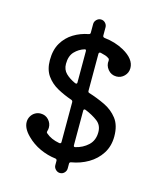

<svg xmlns="http://www.w3.org/2000/svg" viewBox="-121 -851 818 988"><g transform="rotate(15 288.5 -357.0)"><path d="M515 -202Q515 -150 490 -111Q465 -72 424 -48Q383 -24 334 -16Q326 -14 326 -7V19Q326 32 316.5 42Q307 52 293 52Q280 52 270 42Q260 32 260 19V-4Q260 -12 252 -14Q209 -19 168.5 -37.5Q128 -56 97 -87Q60 -123 60 -158Q60 -174 68 -188Q76 -202 89.5 -210Q103 -218 119 -218Q145 -218 161.5 -200Q178 -182 178 -159Q178 -149 175 -140Q174 -138 174 -135Q174 -131 178 -128Q205 -104 250 -96H252Q260 -96 260 -104V-316Q260 -324 253 -327Q212 -341 175.5 -361Q139 -381 116 -413.5Q93 -446 93 -496Q93 -551 115 -588Q137 -625 173 -647Q209 -669 252 -677Q260 -679 260 -686V-733Q260 -746 270 -756Q280 -766 293 -766Q307 -766 316.5 -756Q326 -746 326 -733V-689Q326 -681 335 -679Q393 -673 440 -647Q504 -611 504 -563Q504 -538 486.5 -520.5Q469 -503 445 -503Q417 -503 399.5 -524.5Q382 -546 386 -572Q386 -581 381 -583Q374 -589 362 -593Q350 -597 336 -600H334Q326 -600 326 -591V-395Q326 -387 332 -385Q377 -371 419 -351Q461 -331 488 -296Q515 -261 515 -202ZM178 -499Q178 -468 198 -448.5Q218 -429 249 -415Q251 -414 254 -414Q260 -414 260 -421V-588Q260 -598 252 -596Q222 -587 200 -564Q178 -541 178 -499ZM430 -202Q430 -239 403 -259.5Q376 -280 337 -296Q336 -296 335 -296.5Q334 -297 333 -297Q326 -297 326 -289V-105Q326 -95 335 -97Q374 -106 402 -132Q430 -158 430 -202Z"/></g></svg>

Font: Kiwi Maru Medium
Style: Regular
Weight: 500
Designer: Hiroki-Chan
Version: Version 1.100